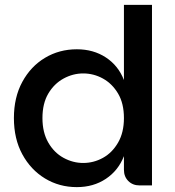

<svg xmlns="http://www.w3.org/2000/svg" viewBox="-20 -760 718 787"><path d="M295 7Q223 7 164.5 -28.5Q106 -64 71.5 -127.5Q37 -191 37 -276Q37 -361 71.5 -424.5Q106 -488 164.5 -523Q223 -558 295 -558Q363 -558 414 -524.5Q465 -491 488 -432V-740H603V0H552Q524 0 506 -18Q488 -36 488 -64V-120Q465 -61 414 -27Q363 7 295 7ZM321 -92Q364 -92 402 -113Q440 -134 464 -175.5Q488 -217 488 -276Q488 -336 464 -376.5Q440 -417 402 -438Q364 -459 321 -459Q279 -459 240.5 -438Q202 -417 178 -376.5Q154 -336 154 -276Q154 -217 178 -175.5Q202 -134 240.5 -113Q279 -92 321 -92Z"/></svg>

Font: Parkinsans Light Medium
Style: Regular
Weight: 500
Version: Version 1.000